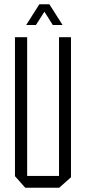

<svg xmlns="http://www.w3.org/2000/svg" viewBox="-20 -878 401 898"><path d="M256 0V-704H312V-49L257 0ZM98 0 50 -54V-55H256V0ZM50 -55V-704H107V-55ZM227 -761 169 -853 211 -858 272 -762V-761ZM103 -761V-762L164 -858H210L148 -761Z"/></svg>

Font: Foldit Light
Style: Regular
Weight: 300
Version: Version 1.003